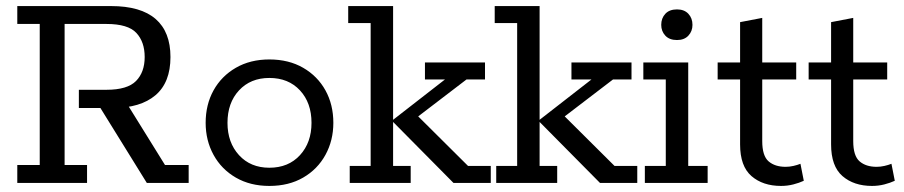

<svg xmlns="http://www.w3.org/2000/svg" viewBox="-20 -603 2979 633"><path d="M37 0V-59H111V-524H37V-583H346Q444 -583 493 -540.5Q542 -498 542 -415Q542 -331 492.5 -289Q443 -247 352 -247H335L390 -275L524 -59H602V0H464L311 -247H240V-307H331Q400 -307 428.5 -336Q457 -365 457 -415Q457 -465 429.5 -494.5Q402 -524 331 -524H193V-59H267V0Z M868 10Q805 10 757.5 -17.5Q710 -45 684 -92.5Q658 -140 658 -198Q658 -258 684 -305Q710 -352 757.5 -379.5Q805 -407 868 -407Q932 -407 979.5 -379.5Q1027 -352 1053 -305Q1079 -258 1079 -198Q1079 -140 1053 -92.5Q1027 -45 979.5 -17.5Q932 10 868 10ZM868 -50Q931 -50 969 -91.5Q1007 -133 1007 -198Q1007 -264 969 -305Q931 -346 868 -346Q806 -346 768 -305Q730 -264 730 -198Q730 -133 768 -91.5Q806 -50 868 -50Z M1276 -56H1334V0H1133V-56H1202V-527H1128V-583H1276V-208L1447 -341H1381V-397H1579V-341H1518L1327 -195L1348 -230L1523 -56H1598V0H1475L1276 -201Z M1759 -56H1817V0H1616V-56H1685V-527H1611V-583H1759V-208L1930 -341H1864V-397H2062V-341H2001L1810 -195L1831 -230L2006 -56H2081V0H1958L1759 -201Z M2106 0V-56H2175V-341H2101V-397H2249V-56H2313V0ZM2212 -471Q2187 -471 2173.5 -485.5Q2160 -500 2160 -521Q2160 -543 2173.5 -557.5Q2187 -572 2212 -572Q2236 -572 2249.5 -557.5Q2263 -543 2263 -521Q2263 -500 2249.5 -485.5Q2236 -471 2212 -471Z M2555 10Q2495 10 2457.5 -22.5Q2420 -55 2420 -127V-341H2346V-397H2420V-530L2493 -544V-397H2605V-341H2493V-138Q2493 -89 2514 -71Q2535 -53 2570 -53Q2583 -53 2596 -56Q2609 -59 2619 -63L2630 -7Q2615 0 2595.5 5Q2576 10 2555 10Z M2855 10Q2795 10 2757.5 -22.5Q2720 -55 2720 -127V-341H2646V-397H2720V-530L2793 -544V-397H2905V-341H2793V-138Q2793 -89 2814 -71Q2835 -53 2870 -53Q2883 -53 2896 -56Q2909 -59 2919 -63L2930 -7Q2915 0 2895.5 5Q2876 10 2855 10Z"/></svg>

Font: Rokkitt
Style: Regular
Weight: 400
Designer: Vernon Adams
Foundry: Vernon Adams
Version: Version 3.103